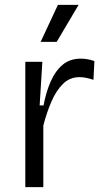

<svg xmlns="http://www.w3.org/2000/svg" viewBox="-20 -769 429 789"><path d="M84 0V-515H154L143 -336H159Q169 -390 188 -433.5Q207 -477 237 -502.5Q267 -528 312 -528Q323 -528 337 -526Q351 -524 368 -518L364 -441Q349 -446 334.5 -449Q320 -452 307 -452Q267 -452 239 -424.5Q211 -397 191.5 -352Q172 -307 158 -253V0ZM213 -597H147L218 -749H303Z"/></svg>

Font: Bricolage Grotesque 12pt Light
Style: Regular
Weight: 300
Designer: Mathieu Triay
Foundry: Atelier Triay
Version: Version 1.001; ttfautohint (v1.8.4.7-5d5b);gftools[0.9.33.de